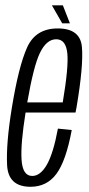

<svg xmlns="http://www.w3.org/2000/svg" viewBox="-20 -712 340 736"><path d="M97 4Q11.5 4 7.2 -79Q3 -162 25.5 -299.5Q51.5 -458.5 84.2 -530.8Q117 -603 201.5 -603Q287.5 -603 294 -532.2Q300.5 -461.5 273.5 -301.5Q271.5 -289.5 269.5 -280.5H78Q59 -161.5 62.5 -102Q66 -37.5 103.5 -37.5Q135 -37.5 159.8 -81Q184.5 -124.5 202 -219L255 -213.5Q233 -95 196.2 -45.5Q159.5 4 97 4ZM84.5 -319.5H220.5Q243.5 -456 238 -508Q232.5 -561.5 195.5 -561.5Q158 -561.5 132.5 -508Q108.5 -457.5 84.5 -319.5ZM218.5 -622.5 179 -691.5H221L248 -622.5Z"/></svg>

Font: Anybody Condensed Light
Style: Italic
Weight: 300
Width: 3
Italic angle: -10°
Designer: Tyler Finck
Foundry: Etcetera Type Company
Version: Version 1.010; ttfautohint (v1.8.3) -l 8 -r 50 -G 200 -x 14 